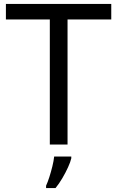

<svg xmlns="http://www.w3.org/2000/svg" viewBox="-20 -734 596 975"><path d="M323 0H233V-635H10V-714H545V-635H323ZM342 70Q338 88 325.5 115.5Q313 143 296.5 171Q280 199 262 221H214V209Q222 192 230.5 165.5Q239 139 246 110.5Q253 82 255 61H342Z"/></svg>

Font: Noto Sans Old South Arabian
Style: Regular
Weight: 400
Designer: Monotype Design Team
Foundry: Monotype Imaging Inc.
Version: Version 2.001; ttfautohint (v1.8.4.7-5d5b)